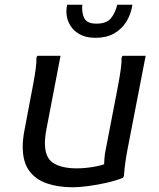

<svg xmlns="http://www.w3.org/2000/svg" viewBox="-20 -780 672 812"><path d="M76 -160Q76 -175 78 -193.5Q80 -212 84 -232L112 -380Q116 -400 121.5 -430Q127 -460 131 -489Q135 -518 134 -536L138 -544H236L176 -232Q173 -216 171.5 -201.5Q170 -187 170 -174Q170 -113 205.5 -90.5Q241 -68 304 -68Q337 -68 373.5 -74Q410 -80 440 -92L420 -68Q420 -85 421.5 -107.5Q423 -130 428 -152L472 -380Q476 -400 481.5 -430Q487 -460 491 -489Q495 -518 494 -536L498 -544H596L520 -152Q514 -122 510 -92.5Q506 -63 504 -36L500 -28Q470 -16 430.5 -7Q391 2 352.5 7Q314 12 288 12Q226 12 178 -4.5Q130 -21 103 -58.5Q76 -96 76 -160ZM384 -620Q340 -620 310.5 -639Q281 -658 268.5 -690Q256 -722 264 -760H328Q325 -724 337 -702Q349 -680 388 -680Q430 -680 448.5 -702Q467 -724 476 -760H540Q534 -720 514.5 -688.5Q495 -657 462.5 -638.5Q430 -620 384 -620Z"/></svg>

Font: Kufam
Style: Italic
Weight: 400
Italic angle: -11°
Designer: Artur Schmal
Foundry: Original Type
Version: Version 1.301; ttfautohint (v1.8.3)